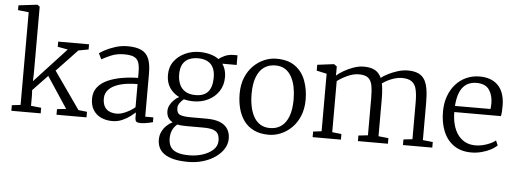

<svg xmlns="http://www.w3.org/2000/svg" viewBox="-62 -1003 3907 1457"><g transform="rotate(5 1891.5 -275.0)"><path d="M41 0V-42.5L107 -50.5V-756.5L25 -765.5V-802L166.5 -819H168L186.5 -806V-301L184.5 -238L427 -500.5L349.5 -514.5V-554H584.5V-514.5L508 -500.5L349 -333L548 -49.5L613.5 -42.5V0H385V-42.5L454 -50.5L297 -288L184.5 -170L186.5 -128V-50.5L264.5 -42.5V0Z M809.5 11Q765 11 727.2 -5.5Q689.5 -22 666.2 -56.8Q643 -91.5 643 -145.5Q643 -198 671.8 -233.5Q700.5 -269 748.8 -290.2Q797 -311.5 856.2 -321.5Q915.5 -331.5 977.5 -332.5V-374.5Q977.5 -424 967 -451.5Q956.5 -479 930.5 -490.2Q904.5 -501.5 858 -501.5Q799.5 -501.5 755.2 -482Q711 -462.5 687 -448.5L665 -492.5Q674.5 -501 706.8 -518.5Q739 -536 784.5 -550.5Q830 -565 877.5 -565Q944 -565 983.5 -546Q1023 -527 1040 -484.8Q1057 -442.5 1057 -372.5V-44H1119V-7.5Q1108 -4.5 1092 -1Q1076 2.5 1058.8 5Q1041.5 7.5 1026.5 7.5Q1005 7.5 994.5 1Q984 -5.5 984 -34.5V-70Q972 -59 946.8 -39.8Q921.5 -20.5 886.5 -4.8Q851.5 11 809.5 11ZM839.5 -48Q869.5 -48 908.5 -65.8Q947.5 -83.5 977.5 -109V-285.5Q894.5 -285 840.2 -268.5Q786 -252 759 -222.8Q732 -193.5 732 -155.5Q732 -116 746 -92.2Q760 -68.5 784.5 -58.2Q809 -48 839.5 -48Z M1410.5 269.5Q1346 269.5 1301 258.5Q1256 247.5 1228 227.5Q1200 207.5 1187.5 180.2Q1175 153 1175 120Q1175 87.5 1188 60.2Q1201 33 1222.2 12.5Q1243.5 -8 1268 -20Q1245.5 -31.5 1233.2 -52Q1221 -72.5 1221 -102.5Q1221 -125 1232.2 -146.5Q1243.5 -168 1261.5 -186Q1279.5 -204 1300.5 -215Q1255 -237 1228 -277.2Q1201 -317.5 1201 -375.5Q1201 -436.5 1233.5 -479.8Q1266 -523 1317.2 -546Q1368.5 -569 1423.5 -569Q1467 -569 1505.5 -559Q1544 -549 1572 -528Q1582.5 -538.5 1614 -553.8Q1645.5 -569 1685.5 -569H1714V-495.5H1604.5Q1613.5 -483 1620.2 -467.2Q1627 -451.5 1630.5 -433.2Q1634 -415 1634 -395Q1634 -333.5 1603.8 -287.8Q1573.5 -242 1523 -217Q1472.5 -192 1412.5 -192Q1392.5 -192 1373.8 -194.2Q1355 -196.5 1337.5 -201Q1319.5 -187 1306.8 -168.8Q1294 -150.5 1294 -131Q1294 -92 1318.8 -80.8Q1343.5 -69.5 1403.5 -69.5H1522Q1585.5 -69.5 1625.5 -52.8Q1665.5 -36 1684.2 -5.2Q1703 25.5 1703 66.5Q1703 108 1680.5 144.2Q1658 180.5 1618.2 208.8Q1578.5 237 1525.2 253.2Q1472 269.5 1410.5 269.5ZM1415.5 219Q1468.5 219 1517 203.2Q1565.5 187.5 1596.2 158.8Q1627 130 1627 89.5Q1627 62 1618 41.8Q1609 21.5 1582.2 10.8Q1555.5 0 1502 0H1378Q1358 0 1339.5 -1.2Q1321 -2.5 1305 -6Q1281 13.5 1268.5 40.8Q1256 68 1256 104Q1256 140 1270.5 165.8Q1285 191.5 1319.8 205.2Q1354.5 219 1415.5 219ZM1422 -240.5Q1487.5 -240.5 1518.2 -277Q1549 -313.5 1549 -384.5Q1549 -431 1533.8 -461Q1518.5 -491 1489.2 -505.8Q1460 -520.5 1417.5 -520.5Q1381 -520.5 1351 -508Q1321 -495.5 1303.2 -466.2Q1285.5 -437 1285.5 -386.5Q1285.5 -345 1299.5 -312Q1313.5 -279 1343.8 -259.8Q1374 -240.5 1422 -240.5Z M1755.5 -280.5Q1755.5 -349 1777.2 -402.5Q1799 -456 1835.8 -493Q1872.5 -530 1918.2 -549.5Q1964 -569 2012 -569Q2101 -569 2155.2 -529Q2209.5 -489 2234 -422.5Q2258.5 -356 2258.5 -278Q2258.5 -210 2236.8 -156.2Q2215 -102.5 2178 -65.2Q2141 -28 2095.2 -8.5Q2049.5 11 2002 11Q1935 11 1887.8 -12.2Q1840.5 -35.5 1811.5 -76Q1782.5 -116.5 1769 -169Q1755.5 -221.5 1755.5 -280.5ZM2007 -40.5Q2057 -40.5 2093 -66.5Q2129 -92.5 2148.2 -144Q2167.5 -195.5 2167.5 -271.5Q2167.5 -321 2158.8 -365.5Q2150 -410 2131.2 -444.2Q2112.5 -478.5 2082.2 -498Q2052 -517.5 2008 -517.5Q1957 -517.5 1920.8 -491.5Q1884.5 -465.5 1865.2 -414.2Q1846 -363 1846 -286.5Q1846 -236.5 1855 -192Q1864 -147.5 1883 -113.2Q1902 -79 1932.8 -59.8Q1963.5 -40.5 2007 -40.5Z M2336 0V-42.5L2400 -50.5V-488.5L2323 -505.5V-550L2449.5 -566L2472 -550.5V-507L2471 -481Q2493 -500 2527.5 -520Q2562 -540 2601.5 -553.5Q2641 -567 2676.5 -567Q2729.5 -567 2761.8 -549.2Q2794 -531.5 2811 -493Q2829 -508 2862.8 -525.2Q2896.5 -542.5 2936.2 -554.8Q2976 -567 3012 -567Q3059.5 -567 3090.8 -553.2Q3122 -539.5 3139.5 -511.2Q3157 -483 3164.2 -439.2Q3171.5 -395.5 3171.5 -334.5V-50.5L3247.5 -42.5V0H3024V-42.5L3092 -50.5V-331.5Q3092 -389 3083.2 -428Q3074.5 -467 3048.8 -486.8Q3023 -506.5 2972.5 -506.5Q2945.5 -506.5 2918 -498.2Q2890.5 -490 2865.8 -477.5Q2841 -465 2824 -452Q2827 -436.5 2829.2 -417.8Q2831.5 -399 2832.5 -377.8Q2833.5 -356.5 2833.5 -332.5V-50.5L2909.5 -42.5V0H2681V-42.5L2753 -50.5V-333.5Q2753 -391.5 2745.8 -429.8Q2738.5 -468 2715.5 -486.8Q2692.5 -505.5 2644.5 -505.5Q2602.5 -505.5 2557.2 -484.5Q2512 -463.5 2481 -439.5V-50.5L2551.5 -42.5V0Z M3545 11Q3466.5 11 3412.8 -26Q3359 -63 3331.8 -128.5Q3304.5 -194 3304.5 -279.5Q3304.5 -344 3323.8 -397.2Q3343 -450.5 3377.5 -489Q3412 -527.5 3458.5 -548.2Q3505 -569 3560 -569Q3648.5 -569 3698.5 -518.8Q3748.5 -468.5 3751.5 -371.5Q3751.5 -343 3750.5 -321.5Q3749.5 -300 3745.5 -283.5H3390.5Q3390.5 -233 3401.8 -189.8Q3413 -146.5 3435.8 -114Q3458.5 -81.5 3492.5 -63.5Q3526.5 -45.5 3571 -45.5Q3614 -45.5 3657.8 -61Q3701.5 -76.5 3724.5 -96.5L3740.5 -60Q3721.5 -40.5 3690.5 -24.5Q3659.5 -8.5 3621.5 1.2Q3583.5 11 3545 11ZM3391.5 -330 3662 -330.5Q3663.5 -338.5 3664.2 -352Q3665 -365.5 3665 -374.5Q3665 -436 3636 -477.2Q3607 -518.5 3540 -518.5Q3510 -518.5 3484.2 -508.5Q3458.5 -498.5 3438.8 -476.2Q3419 -454 3407 -418Q3395 -382 3391.5 -330Z"/></g></svg>

Font: Merriweather 20pt Light
Style: Regular
Weight: 300
Version: Version 2.100